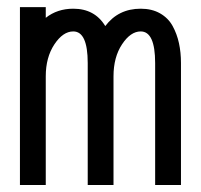

<svg xmlns="http://www.w3.org/2000/svg" viewBox="-20 -513 570 545"><path d="M36.6 -492.7H109.9V-462.4Q142.6 -488.3 188 -488.3Q249 -488.3 278.8 -439Q315.9 -488.3 379.4 -488.3Q411.1 -488.3 434.3 -475.1Q457.5 -461.9 470 -439.2Q482.4 -416.5 488 -390.4Q493.7 -364.3 493.7 -334V12.2H420.4V-334Q420.4 -423.8 379.4 -423.8Q350.6 -423.8 326.4 -387.2Q302.2 -350.6 302.2 -296.4V12.2H229V-334Q229 -423.8 188 -423.8Q158.7 -423.8 134.3 -387Q109.9 -350.1 109.9 -296.4V12.2H36.6Z"/></svg>

Font: AzarMehrMonospaced
Style: SerifBold
Weight: 1
Designer: Amin Abedi
Version: Version 1.00